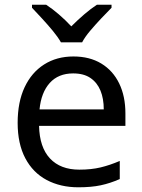

<svg xmlns="http://www.w3.org/2000/svg" viewBox="-20 -786 604 816"><path d="M292 -546Q361 -546 410.5 -516Q460 -486 486.5 -431.5Q513 -377 513 -304V-251H146Q148 -160 192.5 -112.5Q237 -65 317 -65Q368 -65 407.5 -74.5Q447 -84 489 -102V-25Q448 -7 408 1.5Q368 10 313 10Q237 10 178.5 -21Q120 -52 87.5 -113.5Q55 -175 55 -264Q55 -352 84.5 -415Q114 -478 167.5 -512Q221 -546 292 -546ZM291 -474Q228 -474 191.5 -433.5Q155 -393 148 -321H421Q421 -367 407 -401Q393 -435 364.5 -454.5Q336 -474 291 -474ZM239 -606Q226 -629 204 -655.5Q182 -682 158 -708Q134 -734 116 -753V-766H176Q202 -749 230 -725Q258 -701 283 -674Q310 -701 338 -725Q366 -749 392 -766H454V-753Q435 -734 410.5 -708Q386 -682 363.5 -655.5Q341 -629 329 -606Z"/></svg>

Font: Noto Sans Devanagari
Style: Regular
Weight: 400
Designer: Jelle Bosma - Monotype Design Team
Foundry: Monotype Imaging Inc.
Version: Version 2.003